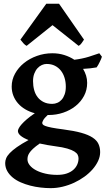

<svg xmlns="http://www.w3.org/2000/svg" viewBox="-20 -749 557 1010"><path d="M326.2 -293Q326.2 -317.9 319.6 -339.6Q313 -361.3 300.3 -377.4Q287.6 -393.6 268.8 -403.1Q250 -412.6 225.1 -412.6Q212.9 -412.6 200.2 -407Q187.5 -401.4 177.2 -390.1Q167 -378.9 160.4 -361.8Q153.8 -344.7 153.8 -321.8Q153.8 -297.4 159.7 -275.6Q165.5 -253.9 178 -237.8Q190.4 -221.7 209.5 -212.2Q228.5 -202.6 254.9 -202.6Q269 -202.6 282 -208.3Q294.9 -213.9 304.7 -225.1Q314.5 -236.3 320.3 -253.2Q326.2 -270 326.2 -293ZM271.5 20.5Q248 17.6 227.5 13.7Q207 9.8 189 5.9Q166.5 21.5 153.6 33.7Q140.6 45.9 134.3 55.9Q127.9 65.9 126.2 74Q124.5 82 124.5 89.4Q124.5 105.5 136.5 120.4Q148.4 135.3 169.4 146.5Q190.4 157.7 219 164.3Q247.6 170.9 280.8 170.9Q309.6 170.9 330.6 163.8Q351.6 156.7 365.5 144.5Q379.4 132.3 386.2 116.7Q393.1 101.1 393.1 84Q393.1 74.7 388.7 65.4Q384.3 56.2 371.1 47.9Q357.9 39.6 334 32.5Q310.1 25.4 271.5 20.5ZM438.5 -313Q438.5 -275.4 421.9 -244.4Q405.3 -213.4 377.4 -191.2Q349.6 -168.9 313 -156.5Q276.4 -144 235.8 -144H231Q212.4 -127 207.3 -116.5Q202.1 -106 202.1 -103Q202.1 -98.6 205.1 -94.5Q208 -90.3 219 -86.2Q230 -82 252.2 -77.6Q274.4 -73.2 312.5 -68.4Q369.6 -61 407.2 -50.5Q444.8 -40 467 -25.4Q489.3 -10.7 498 8.3Q506.8 27.3 506.8 51.3Q506.8 74.2 496.3 97.2Q485.8 120.1 467.3 141.4Q448.7 162.6 423.8 180.7Q398.9 198.7 369.9 212.2Q340.8 225.6 309.3 233.2Q277.8 240.7 246.6 240.7Q221.2 240.7 193.6 237.5Q166 234.4 139.4 227.5Q112.8 220.7 88.9 210.2Q64.9 199.7 46.9 184.8Q28.8 169.9 18.1 150.9Q7.3 131.8 7.3 108.4Q7.3 96.2 12.5 83.5Q17.6 70.8 31.2 56.4Q44.9 42 68.6 25.1Q92.3 8.3 129.9 -12.2Q74.2 -34.7 74.2 -60.1Q74.2 -65.4 78.9 -74.5Q83.5 -83.5 94 -95.5Q104.5 -107.4 121.6 -122.1Q138.7 -136.7 163.1 -153.3Q135.7 -160.6 113.3 -173.8Q90.8 -187 75 -205.1Q59.1 -223.1 50.3 -245.6Q41.5 -268.1 41.5 -293.9Q41.5 -329.6 59.1 -361.6Q76.7 -393.6 106 -417.2Q135.3 -440.9 174.1 -454.8Q212.9 -468.8 255.4 -468.8Q289.1 -468.8 318.4 -459.5Q347.7 -450.2 371.1 -434.6Q413.6 -439.9 448 -450.7Q482.4 -461.4 502.4 -468.8L516.1 -450.7Q514.6 -445.3 511.5 -438Q508.3 -430.7 504.6 -423.1Q501 -415.5 496.8 -408Q492.7 -400.4 488.3 -394.5Q471.7 -391.6 454.6 -389.6Q437.5 -387.7 417 -386.7Q427.2 -369.6 432.9 -351.3Q438.5 -333 438.5 -313ZM421.9 -540.5Q416 -531.2 408.9 -521.5Q401.9 -511.7 393.6 -507.8L256.3 -616.7L120.1 -507.8Q111.8 -511.7 103 -521.5Q94.2 -531.2 87.4 -540.5L223.6 -729.5H290.5Z"/></svg>

Font: Gentium Basic
Style: Bold
Weight: 700
Designer: J. Victor Gaultney and Annie Olsen
Foundry: SIL International
Version: Version 1.100